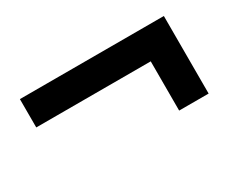

<svg xmlns="http://www.w3.org/2000/svg" viewBox="-56 -571 695 581"><g transform="rotate(-30 291.5 -280.5)"><path d="M541 -145H438V-317H38V-416H541Z"/></g></svg>

Font: Hind Semibold
Style: Regular
Weight: 600
Designer: Manushi Parikh, Satya Rajpurohit
Foundry: Indian Type Foundry
Version: Version 1.201;PS 1.0;hotconv 1.0.78;makeotf.lib2.5.61930; tt